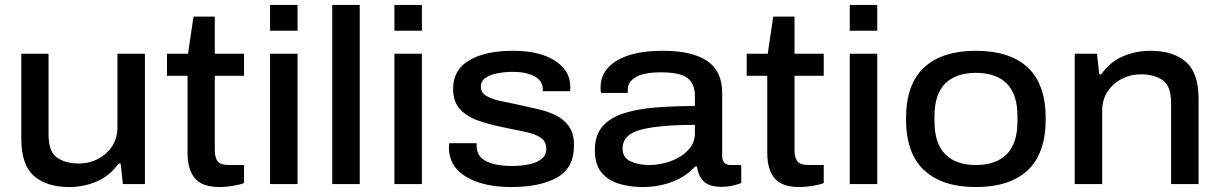

<svg xmlns="http://www.w3.org/2000/svg" viewBox="-20 -743 4924 775"><path d="M260 12Q168 12 117 -33Q66 -78 66 -181V-526H176V-200Q176 -131 210 -107Q244 -83 299 -83Q340 -83 375.5 -101.5Q411 -120 432.5 -152.5Q454 -185 454 -230V-526H565V0H476L467 -83H459Q422 -32 369.5 -10Q317 12 260 12Z M868 12Q796 12 766.5 -23.5Q737 -59 737 -126V-437H654V-526H739L761 -676H847V-526H965V-437H847V-138Q847 -108 858 -92.5Q869 -77 904 -77H965V-4Q947 3 918.5 7.5Q890 12 868 12Z M1070 -619V-723H1181V-619ZM1070 0V-526H1181V0Z M1321 0V-723H1432V0Z M1572 -619V-723H1683V-619ZM1572 0V-526H1683V0Z M2044 12Q1931 12 1861.5 -29.5Q1792 -71 1792 -148Q1792 -152 1792.5 -156.5Q1793 -161 1793 -165H1904Q1904 -162 1904 -159.5Q1904 -157 1904 -154Q1904 -123 1924 -105Q1944 -87 1977 -80Q2010 -73 2047 -73Q2083 -73 2114.5 -79.5Q2146 -86 2165.5 -101Q2185 -116 2185 -142Q2185 -172 2163 -187Q2141 -202 2101.5 -210.5Q2062 -219 2012 -229Q1957 -240 1911 -256Q1865 -272 1837 -302Q1809 -332 1809 -385Q1809 -461 1874 -499.5Q1939 -538 2051 -538Q2158 -538 2220 -498Q2282 -458 2282 -393Q2282 -382 2281 -375H2171V-382Q2171 -417 2137.5 -435Q2104 -453 2049 -453Q2019 -453 1989.5 -447.5Q1960 -442 1940.5 -429Q1921 -416 1921 -394Q1921 -370 1941.5 -357Q1962 -344 1995.5 -336.5Q2029 -329 2069 -321Q2111 -312 2152 -302.5Q2193 -293 2225.5 -276.5Q2258 -260 2277.5 -231.5Q2297 -203 2297 -156Q2297 -65 2228.5 -26.5Q2160 12 2044 12Z M2573 12Q2526 12 2481.5 -0.5Q2437 -13 2409 -45.5Q2381 -78 2381 -137Q2381 -196 2411 -231.5Q2441 -267 2496 -285Q2551 -303 2624.5 -309Q2698 -315 2785 -315V-355Q2785 -404 2755.5 -427.5Q2726 -451 2648 -451Q2578 -451 2546 -431.5Q2514 -412 2514 -383V-368H2406Q2404 -377 2404 -389Q2404 -459 2470 -498.5Q2536 -538 2655 -538Q2774 -538 2834.5 -497Q2895 -456 2895 -368V-114Q2895 -77 2929 -77H2972V-4Q2959 1 2938 6Q2917 11 2892 11Q2841 11 2819.5 -12Q2798 -35 2793 -71H2786Q2751 -32 2695.5 -10Q2640 12 2573 12ZM2601 -77Q2645 -77 2687.5 -92.5Q2730 -108 2757.5 -137Q2785 -166 2785 -205V-239Q2644 -239 2568.5 -220Q2493 -201 2493 -143Q2493 -107 2525 -92Q2557 -77 2601 -77Z M3208 12Q3136 12 3106.5 -23.5Q3077 -59 3077 -126V-437H2994V-526H3079L3101 -676H3187V-526H3305V-437H3187V-138Q3187 -108 3198 -92.5Q3209 -77 3244 -77H3305V-4Q3287 3 3258.5 7.5Q3230 12 3208 12Z M3410 -619V-723H3521V-619ZM3410 0V-526H3521V0Z M3919 12Q3783 12 3710 -56Q3637 -124 3637 -263Q3637 -403 3710 -470.5Q3783 -538 3919 -538Q4056 -538 4128.5 -470.5Q4201 -403 4201 -263Q4201 -124 4128.5 -56Q4056 12 3919 12ZM3919 -77Q4000 -77 4043.5 -120.5Q4087 -164 4087 -254V-273Q4087 -363 4043.5 -406Q4000 -449 3919 -449Q3839 -449 3795.5 -406Q3752 -363 3752 -273V-254Q3752 -164 3795.5 -120.5Q3839 -77 3919 -77Z M4318 0V-526H4408L4417 -443H4425Q4461 -494 4513.5 -516Q4566 -538 4624 -538Q4715 -538 4766.5 -493.5Q4818 -449 4818 -345V0H4707V-327Q4707 -396 4673 -419.5Q4639 -443 4585 -443Q4544 -443 4508.5 -425Q4473 -407 4451 -374Q4429 -341 4429 -297V0Z"/></svg>

Font: Archivo SemiExpanded Medium
Style: Regular
Weight: 500
Width: 6
Designer: Hector Gatti
Foundry: Omnibus-Type
Version: Version 2.001; ttfautohint (v1.8.3)